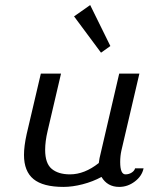

<svg xmlns="http://www.w3.org/2000/svg" viewBox="-20 -732 590 762"><path d="M75.2 0ZM337.9 -711.9 418 -549.3 380.9 -522.9 273.9 -667ZM461.9 -134.8Q457 -113.3 457 -88.9Q457 -40 478 -40Q491.7 -40 502.7 -47.1Q513.7 -54.2 516.1 -64H549.8Q543.5 -33.2 515.1 -11.7Q486.8 9.8 453.1 9.8Q406.2 9.8 382.8 -29.8Q348.6 -11.2 308.1 -0.7Q267.6 9.8 231.9 9.8Q150.9 9.8 113 -21.2Q75.2 -52.2 75.2 -117.2Q75.2 -151.9 85.9 -200.2L142.1 -439.9H222.2L168.9 -211.9Q159.2 -170.9 159.2 -137.2Q159.2 -83.5 185.3 -61.8Q211.4 -40 257.8 -40Q315.4 -40 372.1 -85Q372.1 -86.4 375 -104L453.1 -439.9H533.2Z"/></svg>

Font: Pfennig
Style: Italic
Weight: 500
Italic angle: -13°
Version: Version 20120410 ; ttfautohint (v0.8)